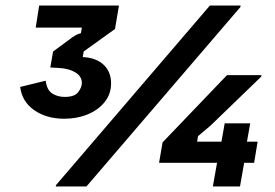

<svg xmlns="http://www.w3.org/2000/svg" viewBox="-20 -670 990 690"><path d="M210.8 -243.3Q147.5 -243.3 103.3 -273.8Q59.2 -304.2 52.5 -357.5L144.2 -380Q148.3 -346.7 167.5 -334.2Q186.7 -321.7 212.5 -321.7Q248.3 -321.7 261.2 -339.2Q274.2 -356.7 274.2 -371.7Q274.2 -395.8 250.4 -410Q226.7 -424.2 190.8 -425.8L160.8 -427.5L170.8 -485L224.2 -524.2Q242.5 -538.3 250.8 -542.9Q259.2 -547.5 270.8 -550.8L274.2 -570.8H108.3L120.8 -650H407.5L393.3 -565.8L280.8 -485L277.5 -465Q325.8 -462.5 352.5 -437.1Q379.2 -411.7 379.2 -370.8Q379.2 -331.7 355.8 -302.9Q332.5 -274.2 294.6 -258.8Q256.7 -243.3 210.8 -243.3ZM180.8 0V-4.2L734.2 -650H844.2V-645L290.8 0ZM551.7 -85 564.2 -158.3 795.8 -400H919.2V-395L745 -226.7Q729.2 -211.7 720 -204.6Q710.8 -197.5 691.7 -180.8L688.3 -160.8H775.8L787.5 -226.7H879.2L867.5 -160.8H905.8L893.3 -85H857.5L842.5 0H745L760 -85Z"/></svg>

Font: Familjen Grotesk
Style: Bold Italic
Weight: 700
Italic angle: -9.46201°
Designer: Anders Wikstroem, Jonas Baeckman, Matilda Gysing, Kristian Moeller
Foundry: Familjen STHLM AB
Version: Version 2.002; ttfautohint (v1.8.4.7-5d5b)